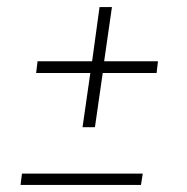

<svg xmlns="http://www.w3.org/2000/svg" viewBox="-20 -522 529 542"><path d="M296 -502 274 -349H426L422 -316H270L248 -163H213L235 -316H82L86 -349H240L261 -502ZM38 0 42 -32H383L378 0Z"/></svg>

Font: Fira Sans UltraLight
Style: Italic
Weight: 200
Italic angle: -8°
Designer: Carrois Corporate & Edenspiekermann AG
Foundry: Carrois Corporate GbR & Edenspiekermann AG
Version: Version 4.203;PS 004.203;hotconv 1.0.88;makeotf.lib2.5.64775